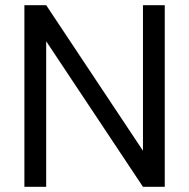

<svg xmlns="http://www.w3.org/2000/svg" viewBox="-20 -720 729 740"><path d="M74 0V-700H158L531 -139V-700H615V0H531L158 -561V0Z"/></svg>

Font: DM Sans 24pt
Style: Regular
Weight: 400
Designer: Colophon Foundry, Jonny Pinhorn
Foundry: Colophon Foundry
Version: Version 4.004;gftools[0.9.30]